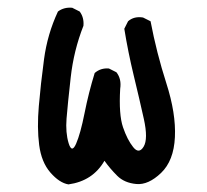

<svg xmlns="http://www.w3.org/2000/svg" viewBox="-20 -488 540 500"><path d="M158.2 -7.8Q134.8 -11.7 111.3 -38.6Q87.9 -65.4 82 -110.4Q76.2 -155.3 81.1 -211.9Q85.9 -268.6 94.7 -334Q103.5 -399.4 130.9 -458Q146.5 -469.7 168 -467.8L187.5 -458Q199.2 -442.4 197.3 -420.9Q171.9 -356.4 164.1 -286.1Q156.2 -215.8 153.3 -179.2Q150.4 -142.6 158.7 -115.2Q167 -87.9 178.2 -113.8Q189.5 -139.6 200.2 -193.4Q210.9 -247.1 226.6 -297.9Q242.2 -311.5 263.7 -309.6L283.2 -299.8Q296.9 -282.2 293 -256.8Q289.1 -189.5 300.3 -156.7Q311.5 -124 326.7 -105Q341.8 -85.9 354 -106Q366.2 -126 354.5 -178.7Q342.8 -231.4 328.1 -292Q313.5 -352.5 303.7 -413.1L313.5 -432.6Q329.1 -446.3 352.5 -442.4L372.1 -432.6Q387.7 -350.6 413.1 -271.5Q438.5 -192.4 435.5 -130.9Q432.6 -69.3 399.4 -37.6Q366.2 -5.9 335 -8.8Q303.7 -11.7 285.2 -30.3Q266.6 -48.8 252 -69.3Q221.7 -16.6 158.2 -7.8Z"/></svg>

Font: JasonHandwriting4
Style: Regular
Weight: 400
Version: Version 1.01.21